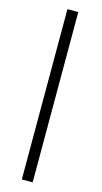

<svg xmlns="http://www.w3.org/2000/svg" viewBox="-142 -771 544 1025"><g transform="rotate(15 130.0 -258.5)"><path d="M95 -729H155V212H95Z"/></g></svg>

Font: ColatingCofangSans
Style: Regular
Weight: 400
Foundry: GNU
Version: Version 412.227;June 27, 2022;FontCreator 11.0.0.2412 32-bit